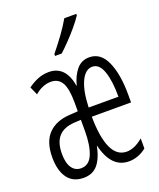

<svg xmlns="http://www.w3.org/2000/svg" viewBox="-143 -854 787 951"><g transform="rotate(-20 250.0 -378.0)"><path d="M133 10Q77 10 48.5 -29.5Q20 -69 20 -138Q20 -220 60.5 -261.5Q101 -303 173 -307L217 -310V-356Q217 -429 198.5 -461Q180 -493 141 -493Q97 -493 56 -458L37 -501Q59 -518 87.5 -530Q116 -542 148 -542Q191 -542 218 -514.5Q245 -487 255 -429Q267 -478 293 -510Q319 -542 361 -542Q421 -542 450.5 -476Q480 -410 480 -302V-261H273Q274 -152 300 -95.5Q326 -39 378 -39Q395 -39 416 -47Q437 -55 464 -77V-24Q441 -6 418 2Q395 10 372 10Q278 10 248 -119Q235 -55 208 -22.5Q181 10 133 10ZM431 -309Q431 -393 413.5 -443Q396 -493 359 -493Q323 -493 300 -445Q277 -397 274 -309ZM137 -39Q179 -39 198 -84.5Q217 -130 217 -207V-265L182 -263Q127 -260 99 -229.5Q71 -199 71 -138Q71 -90 88.5 -64.5Q106 -39 137 -39ZM205 -616Q236 -654 264 -692.5Q292 -731 312 -766H375V-758Q360 -735 336.5 -707Q313 -679 287 -652Q261 -625 240 -606H205Z"/></g></svg>

Font: Noto Sans Mono ExtraCondensed Light
Style: Regular
Weight: 300
Width: 2
Designer: Monotype Design Team
Foundry: Monotype Imaging Inc.
Version: Version 2.014; ttfautohint (v1.8.4.7-5d5b)